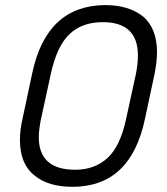

<svg xmlns="http://www.w3.org/2000/svg" viewBox="-20 -719 648 747"><path d="M57.6 -174.8Q57.6 -212.9 67.4 -255.9L105.5 -434.6Q161.1 -697.3 388.7 -699.2Q480.5 -699.2 536.1 -655.3Q590.8 -609.4 590.8 -515.6Q590.8 -480.5 582 -434.6L543.9 -255.9Q488.3 7.8 261.7 7.8Q167 7.8 113.3 -37.1Q57.6 -81.1 57.6 -174.8ZM469.7 -252 508.8 -431.6Q516.6 -470.7 516.6 -502.9Q516.6 -632.8 379.9 -632.8Q298.8 -632.8 250 -585.9Q201.2 -539.1 177.7 -431.6L138.7 -252Q130.9 -210.9 130.9 -185.5Q130.9 -58.6 272.5 -58.6Q349.6 -58.6 399.4 -105.5Q447.3 -150.4 469.7 -252Z"/></svg>

Font: Dinish
Style: Italic
Weight: 400
Italic angle: -12°
Designer: Bert Driehuis
Foundry: Playbeing
Version: Version 3.002; git-62d0f29-release